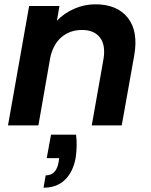

<svg xmlns="http://www.w3.org/2000/svg" viewBox="-20 -582 701 891"><path d="M216.8 43H333Q339.4 95.7 331.1 150.9Q318.8 216.8 281 252.9Q243.2 289.1 182.1 289.1L191.9 231.9Q241.7 231.9 252 169.9L254.9 151.9H196.8ZM405.8 0 460 -306.2Q471.2 -371.6 444.3 -407.2Q417.5 -442.9 360.8 -442.9Q304.2 -442.9 265.1 -409.4Q226.1 -376 212.9 -313L158.2 0H17.1L115.2 -554.2H255.9L244.1 -485.8Q277.8 -521 324.7 -541.5Q371.6 -562 422.9 -562Q522.9 -562 572.8 -499.8Q622.6 -437.5 603 -325.2L544.9 0Z"/></svg>

Font: SVN-Poppins SemiBold
Style: Italic
Weight: 600
Italic angle: -10°
Designer: Ninad Kale (Devanagari), Jonny Pinhorn (Latin)
Foundry: Indian Type Foundry
Version: Version 3.002 2017